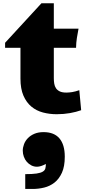

<svg xmlns="http://www.w3.org/2000/svg" viewBox="-20 -708 554 1214"><path d="M338.4 14.2Q293 14.2 251.5 3.2Q210 -7.8 178.5 -33.9Q147 -60.1 128.2 -103.3Q109.4 -146.5 109.4 -210.9V-405.8H12.2V-437.5L242.2 -687.5H320.3V-526.9H476.6Q470.7 -497.6 466.1 -467.8Q461.4 -438 460.9 -405.8H320.3V-212.9Q320.3 -195.3 323 -179Q325.7 -162.6 334 -150.1Q342.3 -137.7 357.9 -130.1Q373.5 -122.6 399.4 -122.6Q416 -122.6 436 -125.7Q456.1 -128.9 481.4 -137.7L493.2 -11.2Q462.4 0 422.6 7.1Q382.8 14.2 338.4 14.2ZM270 328.6Q237.8 346.2 213.9 346.2Q194.8 346.2 178.5 337.9Q162.1 329.6 149.9 315.7Q137.7 301.8 130.9 283.2Q124 264.6 124 244.6Q124 224.1 132.1 203.1Q140.1 182.1 156.5 165.3Q172.9 148.4 197.5 137.9Q222.2 127.4 255.4 127.4Q322.3 127.4 356 167.2Q389.6 207 389.6 282.7Q389.6 344.2 371.6 384Q353.5 423.8 324.5 446.5Q295.4 469.2 259.3 478Q223.1 486.8 186.5 486.8H139.6V393.1Q185.1 393.1 211.2 389.2Q237.3 385.3 250.5 377.2Q263.7 369.1 266.8 356.9Q270 344.7 270 328.6Z"/></svg>

Font: Candal
Style: Regular
Weight: 400
Designer: vernon adams
Foundry: vernon adams
Version: Version 1.000